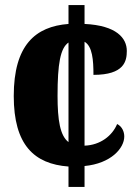

<svg xmlns="http://www.w3.org/2000/svg" viewBox="-20 -734 537 754"><path d="M249 -80V0H312V-82C416 -92 468 -152 468 -198C468 -216 460 -237 440 -247C421 -201 374 -164 312 -162V-570C343 -552 347 -498 347 -440C468 -440 478 -494 478 -534C478 -584 438 -634 312 -640V-714H249V-640C119 -630 34 -557 34 -357C34 -165 114 -90 249 -80ZM249 -567V-176C216 -201 206 -262 206 -358C206 -484 217 -545 249 -567Z"/></svg>

Font: Noto Serif Khmer Condensed Black
Style: Regular
Weight: 900
Width: 3
Designer: Danh Hong and the Monotype Design Team
Foundry: Monotype Imaging Inc.
Version: Version 2.004